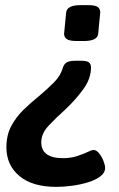

<svg xmlns="http://www.w3.org/2000/svg" viewBox="-20 -545 465 749"><path d="M322 -525Q351 -525 361 -518Q371 -511 371 -496L363 -413Q360 -385 307 -385H280Q251 -385 240.5 -392.5Q230 -400 230 -413L238 -496Q241 -525 295 -525ZM295 -308Q319 -308 327 -301.5Q335 -295 335 -282Q335 -238 305 -197Q275 -156 237 -120Q198 -85 169.5 -54.5Q141 -24 141 10Q141 72 226 72Q256 72 280.5 64Q305 56 321.5 48Q338 40 345 40Q356 40 366.5 53Q377 66 383.5 82.5Q390 99 390 110Q390 129 371.5 143Q353 157 324 166Q295 175 262 179.5Q229 184 200 184Q106 184 55.5 141.5Q5 99 5 30Q5 -18 24 -53.5Q43 -89 72 -117Q101 -145 132 -170Q164 -197 190.5 -223.5Q217 -250 226 -283Q231 -297 242 -302.5Q253 -308 275 -308Z"/></svg>

Font: Asap SemiBold
Style: Italic
Weight: 600
Italic angle: -6°
Designer: Pablo Cosgaya
Foundry: Omnibus-Type
Version: Version 3.001; ttfautohint (v1.8.3)